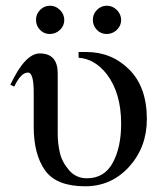

<svg xmlns="http://www.w3.org/2000/svg" viewBox="-20 -642 564 672"><path d="M353 -523Q333 -523 319 -537.5Q305 -552 305 -573Q305 -593 319.5 -607.5Q334 -622 354 -622Q374 -622 389 -607Q404 -592 404 -572Q404 -552 389 -537.5Q374 -523 353 -523ZM154 -523Q134 -523 120 -537.5Q106 -552 106 -573Q106 -593 120.5 -607.5Q135 -622 155 -622Q175 -622 190 -607Q205 -592 205 -572Q205 -552 190 -537.5Q175 -523 154 -523ZM255 -460H282Q371 -460 432.5 -398.5Q494 -337 494 -225Q494 -127 432 -58.5Q370 10 278 10Q177 10 137.5 -46Q98 -102 98 -198V-318Q98 -388 78 -388Q53 -388 30 -339L16 -345Q68 -455 119 -455Q182 -455 182 -385V-174Q182 -140 189.5 -107.5Q197 -75 221.5 -46.5Q246 -18 284 -18Q345 -18 374.5 -72Q404 -126 404 -209Q404 -316 354 -382Q312 -436 255 -440Z"/></svg>

Font: STIX
Style: Regular
Weight: 400
Designer: MicroPress Inc., with final additions and corrections provided by Coen Hoffman, Elsevier (retired)
Version: Version 1.1.1